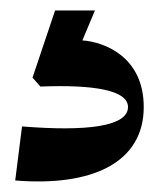

<svg xmlns="http://www.w3.org/2000/svg" viewBox="-20 -20 320 366"><path d="M161 0H85L42 128L57 145C159 141 224 152 224 184C224 221 146 231 22 221L9 324C154 336 254 291 254 184C254 89 180 60 137 57Z"/></svg>

Font: Space Cowgirl Bold
Style: Regular
Weight: 700
Designer: Valery Marier
Foundry: Valery Marier
Version: Version 1.000;hotconv 1.0.109;makeotfexe 2.5.65596